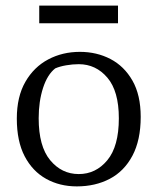

<svg xmlns="http://www.w3.org/2000/svg" viewBox="-20 -653 562 685"><path d="M254 12Q193 12 144.5 -15Q96 -42 68 -95.5Q40 -149 40 -230Q40 -308 70.5 -361Q101 -414 152 -441Q203 -468 265 -468Q325 -468 374 -442.5Q423 -417 452.5 -365.5Q482 -314 482 -236Q482 -153 452.5 -97.5Q423 -42 371.5 -15Q320 12 254 12ZM261 -32Q322 -32 363 -81.5Q404 -131 404 -231Q404 -328 363 -376Q322 -424 261 -424Q239 -424 216 -420Q193 -416 177 -409Q149 -387 133.5 -339Q118 -291 118 -231Q118 -131 159 -81.5Q200 -32 261 -32ZM120 -570V-633H401V-570Z"/></svg>

Font: Mate
Style: Regular
Weight: 400
Designer: Eduardo Rodriguez Tunni
Foundry: Eduardo Rodriguez Tunni
Version: Version 1.003; ttfautohint (v1.8.4.7-5d5b);gftools[0.9.24]